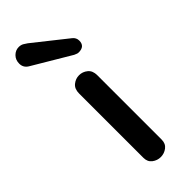

<svg xmlns="http://www.w3.org/2000/svg" viewBox="-185 -478 506 506"><g transform="rotate(-45 67.5 -225.0)"><path d="M75 10Q62 10 51.5 2Q41 -6 41 -21V-261Q41 -278 51.5 -286.5Q62 -295 75 -295Q88 -295 98.5 -286.5Q109 -278 109 -261V-21Q109 -6 98.5 2Q88 10 75 10ZM131 -377Q140 -370 140 -359Q140 -338 117 -338Q113 -338 110 -339.5Q107 -341 104 -342L-2 -405Q-15 -413 -15 -428Q-15 -442 -6 -451Q3 -460 15 -460Q23 -460 29 -456.5Q35 -453 39 -450Z"/></g></svg>

Font: Dongle
Style: Regular
Weight: 400
Designer: Yanghee Ryu
Foundry: Yanghee Ryu
Version: Version 2.000